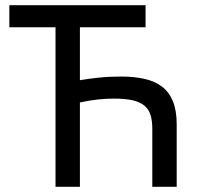

<svg xmlns="http://www.w3.org/2000/svg" viewBox="-20 -720 759 740"><path d="M541 -615H288V-411Q317 -416 358 -420.5Q399 -425 447 -425Q497 -425 537 -416Q577 -407 604.5 -386Q632 -365 646.5 -329.5Q661 -294 661 -241V0H567V-223Q567 -254 560.5 -276Q554 -298 537 -312.5Q520 -327 491 -333.5Q462 -340 417 -340Q390 -340 356.5 -336.5Q323 -333 288 -325V0H194V-615H16V-700H541Z"/></svg>

Font: Tilda Sans Medium
Style: Regular
Weight: 500
Designer: ParaType Ltd
Foundry: ParaType Ltd
Version: Version 1.009